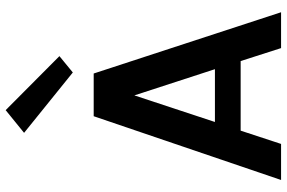

<svg xmlns="http://www.w3.org/2000/svg" viewBox="-184 -810 994 665"><g transform="rotate(-90 312.5 -477.0)"><path d="M22.1 0 243 -649H390.9L603.1 0H478.9L434 -140H193L147 0ZM223 -229.1H405.9L315.1 -508.1ZM394.5 -721.3 185.4 -890.1 264 -953.9 451.1 -767.7Z"/></g></svg>

Font: Karla
Style: Regular
Weight: 400
Designer: Jonathan Pinhorn
Version: Version 2.004;gftools[0.9.33]